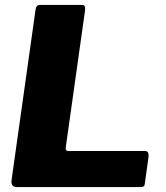

<svg xmlns="http://www.w3.org/2000/svg" viewBox="-20 -762 675 782"><path d="M125 -724Q128 -742 142 -742H315Q330 -742 326 -717L248 -163Q245 -147 258 -147H571Q587 -147 585 -124L570 -15Q569 -5 564.5 -2.5Q560 0 549 0H49Q24 0 27 -28L125 -724Z"/></svg>

Font: Libre Franklin Thin ExtraBold
Style: Italic
Weight: 800
Italic angle: -8°
Version: Version 2.000